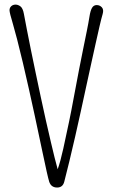

<svg xmlns="http://www.w3.org/2000/svg" viewBox="-20 -816 492 837"><path d="M307.6 -220.2Q280.3 -101.1 260.3 -24.4Q253.9 1.5 229 1.5Q202.6 1.5 194.3 -24.4Q187.5 -46.4 165.3 -152.6Q143.1 -258.8 131.1 -313.7Q119.1 -368.7 106.2 -427Q93.3 -485.4 79.6 -543Q51.3 -661.6 36.4 -711.2Q21.5 -760.7 21.5 -771.2Q21.5 -781.7 28.6 -788.6Q35.6 -795.4 46.6 -795.9Q57.6 -796.4 68.6 -788.6Q79.6 -780.8 84.2 -755.4Q88.9 -730 96.9 -688.5Q105 -647 114.7 -598.9Q124.5 -550.8 135.5 -498.3Q146.5 -445.8 157.7 -393.3Q168.9 -340.8 180.2 -290.3Q191.4 -239.7 202.1 -195.3Q218.8 -123.5 231.4 -78.1Q243.2 -110.8 255.9 -168Q273.9 -250.5 281.2 -286.1Q290 -327.6 302.7 -396.7Q315.4 -465.8 324.7 -512.9Q334 -560.1 342.3 -601.3Q350.6 -642.6 358.2 -679.4Q365.7 -716.3 369.9 -742.9Q374 -769.5 381.1 -781.7Q388.2 -793.9 401.6 -793.9Q415 -793.9 424.1 -783.9Q433.1 -773.9 427.5 -754.9Q421.9 -735.8 414.3 -703.1Q406.7 -670.4 397.5 -628.7Q388.2 -586.9 377.4 -537.8Q366.7 -488.8 355.2 -436Q343.8 -383.3 331.8 -328.4Q319.8 -273.4 307.6 -220.2Z"/></svg>

Font: Pompiere
Style: Regular
Weight: 400
Designer: Karolina Lach
Foundry: Sorkin Type Co.
Version: Version 1.002